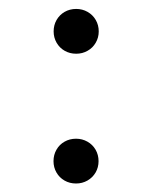

<svg xmlns="http://www.w3.org/2000/svg" viewBox="-20 -491 339 436"><path d="M152.7 -74.3Q138.2 -74.3 126.5 -81Q114.8 -87.7 108.2 -99.3Q101.5 -111 101.5 -125Q101.5 -139.3 108.2 -151Q114.8 -162.7 126.5 -169.3Q138.2 -176 152.7 -176Q166.8 -176 178.6 -169.3Q190.3 -162.7 197.1 -151Q203.8 -139.3 203.8 -125Q203.8 -111 197.1 -99.3Q190.3 -87.7 178.6 -81Q166.8 -74.3 152.7 -74.3ZM153 -369Q138.5 -369 126.8 -375.7Q115.2 -382.3 108.5 -394Q101.8 -405.7 101.8 -419.7Q101.8 -434 108.5 -445.7Q115.2 -457.3 126.8 -464Q138.5 -470.7 153 -470.7Q167.2 -470.7 178.9 -464Q190.7 -457.3 197.4 -445.7Q204.2 -434 204.2 -419.7Q204.2 -405.7 197.4 -394Q190.7 -382.3 178.9 -375.7Q167.2 -369 153 -369Z"/></svg>

Font: Hauora
Style: Regular
Weight: 400
Designer: Wayne Shih
Foundry: WCYS
Version: Version 1.001